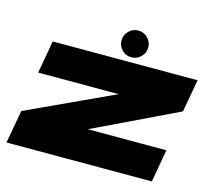

<svg xmlns="http://www.w3.org/2000/svg" viewBox="-107 -894 1154 1027"><g transform="rotate(15 470.0 -380.5)"><path d="M10.5 0H815.5L847.5 -181H414L414.5 -182L879.5 -405L911.5 -586H109.5L77.5 -405H523.5H523L43.5 -183ZM536.5 -613Q568 -613 589.8 -634.8Q611.5 -656.5 611.5 -687Q611.5 -717.5 589.8 -739.2Q568 -761 537.5 -761Q507 -761 485.2 -739.2Q463.5 -717.5 463.5 -687Q463.5 -656.5 484.8 -634.8Q506 -613 536.5 -613Z"/></g></svg>

Font: Anybody ExtraExpanded Black
Style: Italic
Weight: 900
Width: 8
Italic angle: -10°
Version: Version 1.113;gftools[0.9.25]